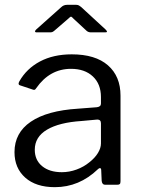

<svg xmlns="http://www.w3.org/2000/svg" viewBox="-20 -765 588 795"><path d="M385 -64Q308 10 207 10Q129 10 84.5 -29.5Q40 -69 40 -135Q40 -215 107.5 -261Q175 -307 303 -315L381 -321Q398 -323 398 -336V-363Q398 -417 364.5 -448.5Q331 -480 274 -480Q186 -480 130 -400Q127 -395 124 -393.5Q121 -392 116 -394L62 -412Q57 -414 57 -419Q57 -422 60 -428Q90 -481 145.5 -510.5Q201 -540 277 -540Q375 -540 427 -494.5Q479 -449 479 -369V-15Q479 -6 476 -3Q473 0 465 0H415Q403 0 401 -16L399 -62Q398 -69 394 -69Q390 -69 385 -64ZM398 -254Q398 -270 383 -270L318 -264Q225 -258 174.5 -228Q124 -198 124 -145Q124 -102 154.5 -77Q185 -52 236 -52Q267 -52 297 -63Q327 -74 350 -93Q373 -111 385.5 -131.5Q398 -152 398 -171ZM285 -687Q283 -689 279.5 -692.5Q276 -696 274 -696Q271 -696 262 -687L204 -637Q199 -633 195.5 -632Q192 -631 186 -631H132Q125 -631 125 -635Q125 -638 130 -643L232 -734Q243 -745 257 -745H296Q303 -745 307.5 -742Q312 -739 316 -736L417 -643Q423 -637 423 -634Q423 -631 416 -631H357Q346 -631 339 -637Z"/></svg>

Font: Libre Franklin
Style: Regular
Weight: 400
Designer: Pablo Impallari, Rodrigo Fuenzalida
Foundry: Impallari Type
Version: Version 1.001; ttfautohint (v1.4.1)